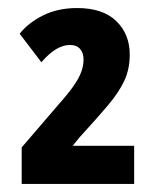

<svg xmlns="http://www.w3.org/2000/svg" viewBox="-20 -874 386 478"><path d="M314 -416H34V-507L125 -613Q150 -641 163.5 -660.5Q177 -680 182.5 -695.5Q188 -711 188 -726Q188 -742 179.5 -752Q171 -762 154 -762Q137 -762 119.5 -751.5Q102 -741 83 -719L29 -790Q50 -817 87 -835.5Q124 -854 172 -854Q236 -854 269.5 -821.5Q303 -789 303 -738Q303 -702 289.5 -673Q276 -644 248.5 -611.5Q221 -579 178 -532L161 -511H314Z"/></svg>

Font: Noto Sans Display Condensed ExtraBold
Style: Regular
Weight: 800
Width: 3
Designer: Monotype Design Team
Foundry: Monotype Imaging Inc.
Version: Version 2.003